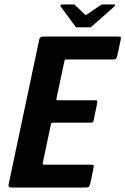

<svg xmlns="http://www.w3.org/2000/svg" viewBox="-20 -836 559 856"><path d="M28 0Q23 0 20 -3.5Q17 -7 18 -12L155 -660Q158 -673 171 -673H505Q517 -673 518.5 -671Q520 -669 518 -658L503 -588Q500 -576 497 -573.5Q494 -571 483 -571H277Q271 -571 270 -570Q269 -569 267 -563L232 -398Q231 -392 231.5 -390.5Q232 -389 238 -389H400Q412 -389 413.5 -386.5Q415 -384 412 -370L399 -307Q397 -294 394 -291.5Q391 -289 379 -289H217Q212 -289 210 -288Q208 -287 207 -282L171 -111Q170 -105 170.5 -103.5Q171 -102 177 -102H381Q396 -102 397.5 -99Q399 -96 396 -83L383 -19Q379 -5 375.5 -2.5Q372 0 359 0ZM323 -714Q317 -714 316 -718L250 -808Q249 -810 250.5 -813Q252 -816 256 -816H309Q314 -816 316 -812L358 -772Q361 -767 368 -772L427 -812Q432 -816 436 -816H489Q494 -816 494 -813Q494 -810 491 -808L389 -718Q385 -714 380 -714Z"/></svg>

Font: Glory Thin
Style: Bold Italic
Weight: 700
Italic angle: -12°
Version: Version 1.011